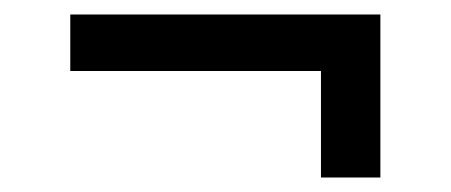

<svg xmlns="http://www.w3.org/2000/svg" viewBox="-20 -394 622 265"><path d="M423 -149V-296H77V-374H505V-149Z"/></svg>

Font: Literata Medium
Style: Regular
Weight: 500
Designer: Latin by Veronika Burian and Jose Scaglione. Greek by Irene Vlachou. Cyrillic by Vera Evstafieva.
Foundry: TypeTogether
Version: Version 3.103; ttfautohint (v1.8.4.7-5d5b);gftools[0.9.29]